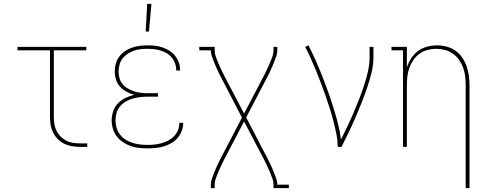

<svg xmlns="http://www.w3.org/2000/svg" viewBox="-20 -764 2540 999"><path d="M395 0Q374 0 353.5 -3.5Q333 -7 314.5 -16Q296 -25 281 -40Q266 -55 256.5 -74Q247 -93 243.5 -113.5Q240 -134 240 -155V-502H71V-520H429V-502H260V-155Q260 -136 263 -118Q266 -100 274 -83.5Q282 -67 295 -54Q308 -41 324 -32.5Q340 -24 358.5 -21Q377 -18 395 -18H434V0Z M747 8Q725 8 702.5 5.5Q680 3 659 -4.5Q638 -12 619.5 -24.5Q601 -37 587.5 -54.5Q574 -72 567.5 -94Q561 -116 561 -138Q561 -162 569 -185.5Q577 -209 594 -226.5Q611 -244 633 -254.5Q655 -265 679 -271Q658 -276 638.5 -286.5Q619 -297 604.5 -313Q590 -329 583.5 -350Q577 -371 577 -393Q577 -413 582.5 -433Q588 -453 600.5 -469.5Q613 -486 630 -497.5Q647 -509 666.5 -516Q686 -523 706.5 -525.5Q727 -528 747 -528Q767 -528 786.5 -526Q806 -524 825 -517.5Q844 -511 861 -500.5Q878 -490 890.5 -474.5Q903 -459 910 -440Q917 -421 917 -401V-397H897V-400Q897 -418 891 -434.5Q885 -451 874 -464.5Q863 -478 847.5 -487Q832 -496 815.5 -501Q799 -506 781.5 -508Q764 -510 747 -510Q729 -510 711 -508Q693 -506 676 -500Q659 -494 644 -484Q629 -474 618 -460Q607 -446 602 -428Q597 -410 597 -392Q597 -374 602 -356.5Q607 -339 618.5 -325.5Q630 -312 646 -303Q662 -294 679 -288.5Q696 -283 714 -281Q732 -279 750 -279H802V-261H750Q730 -261 710.5 -259Q691 -257 672 -251.5Q653 -246 635.5 -236Q618 -226 605 -211Q592 -196 586.5 -177Q581 -158 581 -138Q581 -118 586.5 -99Q592 -80 604.5 -64Q617 -48 633.5 -37.5Q650 -27 669 -21Q688 -15 707.5 -12.5Q727 -10 747 -10Q766 -10 784.5 -12Q803 -14 821 -19Q839 -24 856 -33Q873 -42 886 -55.5Q899 -69 906 -86.5Q913 -104 913 -123V-125H933V-122Q933 -101 925 -81Q917 -61 903 -45Q889 -29 870 -18.5Q851 -8 831 -2Q811 4 789.5 6Q768 8 747 8ZM738 -600 746 -744H768L755 -600Z M1077 215V197Q1077 182 1082 167.5Q1087 153 1092.5 139Q1098 125 1104 111Q1110 97 1116.5 83.5Q1123 70 1130 56.5Q1137 43 1144 30L1239 -152L1144 -335Q1137 -348 1130 -361.5Q1123 -375 1116.5 -388.5Q1110 -402 1104 -416Q1098 -430 1092.5 -444Q1087 -458 1082 -472.5Q1077 -487 1077 -502H1017V-520H1097V-502Q1097 -487 1101.5 -473.5Q1106 -460 1111.5 -446.5Q1117 -433 1123 -420Q1129 -407 1135 -394Q1141 -381 1147.5 -368.5Q1154 -356 1161 -343L1250 -173L1339 -343Q1346 -356 1352.5 -368.5Q1359 -381 1365 -394Q1371 -407 1377 -420Q1383 -433 1388.5 -446.5Q1394 -460 1398.5 -473.5Q1403 -487 1403 -502V-520H1423V-502Q1423 -487 1418 -472.5Q1413 -458 1407.5 -444Q1402 -430 1396 -416Q1390 -402 1383.5 -388.5Q1377 -375 1370 -361.5Q1363 -348 1356 -335L1261 -153L1356 30Q1363 43 1370 56.5Q1377 70 1383.5 83.5Q1390 97 1396 111Q1402 125 1407.5 139Q1413 153 1418 167.5Q1423 182 1423 197H1483V215H1403V197Q1403 182 1398.5 168.5Q1394 155 1388.5 141.5Q1383 128 1377 115Q1371 102 1365 89Q1359 76 1352.5 63.5Q1346 51 1339 38L1250 -132L1161 38Q1154 51 1147.5 63.5Q1141 76 1135 89Q1129 102 1123 115Q1117 128 1111.5 141.5Q1106 155 1101.5 168.5Q1097 182 1097 197V215Z M1737 0Q1737 -34 1730 -68Q1723 -102 1714.5 -135Q1706 -168 1695.5 -201Q1685 -234 1673.5 -266.5Q1662 -299 1650 -331Q1638 -363 1625 -395Q1612 -427 1598 -458Q1584 -489 1568 -520L1585 -528Q1605 -489 1622.5 -449.5Q1640 -410 1656 -369.5Q1672 -329 1686.5 -288.5Q1701 -248 1714 -206.5Q1727 -165 1738 -123Q1749 -81 1754 -38Q1771 -72 1787.5 -106.5Q1804 -141 1819 -176Q1834 -211 1848 -246.5Q1862 -282 1874 -318.5Q1886 -355 1894.5 -392.5Q1903 -430 1903 -468V-520H1923V-468Q1923 -426 1913 -385.5Q1903 -345 1889.5 -305.5Q1876 -266 1860.5 -227Q1845 -188 1828.5 -150Q1812 -112 1794 -74.5Q1776 -37 1757 0Z M2403 215V-320Q2403 -343 2400.5 -366Q2398 -389 2390 -411Q2382 -433 2369 -452Q2356 -471 2337 -484.5Q2318 -498 2295.5 -504Q2273 -510 2250 -510Q2227 -510 2204.5 -504Q2182 -498 2163 -484.5Q2144 -471 2131 -452Q2118 -433 2110 -411Q2102 -389 2099.5 -366Q2097 -343 2097 -320V0H2077V-502H2017V-520H2097V-413Q2105 -438 2119.5 -460.5Q2134 -483 2155 -498.5Q2176 -514 2201.5 -521Q2227 -528 2254 -528Q2279 -528 2304 -521.5Q2329 -515 2349.5 -500.5Q2370 -486 2384.5 -465Q2399 -444 2407.5 -420Q2416 -396 2419.5 -370.5Q2423 -345 2423 -320V215Z"/></svg>

Font: Iosevka Curly Slab Thin
Style: Regular
Weight: 100
Monospace: yes
Designer: Belleve Invis
Foundry: Belleve Invis
Version: Version 22.1.2; ttfautohint (v1.8.4)